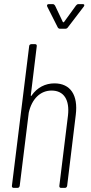

<svg xmlns="http://www.w3.org/2000/svg" viewBox="-20 -915 441 935"><path d="M310 -781 388 -883C393 -890 391 -895 383 -895H362C357 -895 353 -892 350 -888L292 -808C291 -806 287 -806 286 -808L248 -888C245 -892 242 -895 237 -895H218C210 -895 207 -890 210 -883L261 -782C263 -778 267 -775 272 -775H298C303 -775 307 -777 310 -781ZM245 -509C201 -509 161 -489 134 -450C132 -446 130 -447 130 -451L159 -690C160 -696 157 -700 151 -700H133C127 -700 122 -696 122 -690L38 -10C37 -4 41 0 47 0H65C71 0 75 -4 76 -10L120 -366C135 -434 177 -474 231 -474C291 -474 320 -429 311 -352L269 -10C268 -4 272 0 277 0H296C302 0 306 -4 307 -10L349 -356C361 -452 323 -509 245 -509Z"/></svg>

Font: Barlow Condensed ExtraLight
Style: Italic
Weight: 275
Width: 3
Italic angle: -7°
Designer: Jeremy Tribby
Foundry: Tribby Type
Version: Version 1.422;hotconv 1.0.109;makeotfexe 2.5.65596